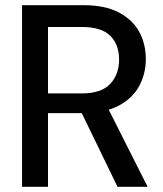

<svg xmlns="http://www.w3.org/2000/svg" viewBox="-20 -720 629 740"><path d="M65 0V-700H302Q385 -700 438 -672Q491 -644 516.5 -597.5Q542 -551 542 -492Q542 -436 516.5 -388.5Q491 -341 437 -312.5Q383 -284 299 -284H165V0ZM433 0 282 -311H392L549 0ZM165 -360H296Q370 -360 404.5 -396.5Q439 -433 439 -490Q439 -548 405 -582Q371 -616 295 -616H165Z"/></svg>

Font: DM Sans 28pt Medium
Style: Regular
Weight: 500
Version: Version 4.004;gftools[0.9.30]